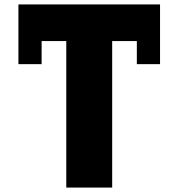

<svg xmlns="http://www.w3.org/2000/svg" viewBox="-20 -845 804 865"><path d="M63 -660V-556H167.5V-660H278.6V0H485.4V-660H596.5V-556H701V-660V-825H63Z"/></svg>

Font: Hussar
Style: BdWide
Weight: 700
Foundry: Cannot Into Space Fonts
Version: Version 2.00